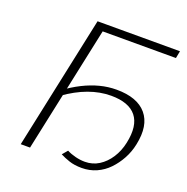

<svg xmlns="http://www.w3.org/2000/svg" viewBox="-120 -771 868 891"><g transform="rotate(20 313.5 -325.5)"><path d="M73 0 213 -658H259L119 0ZM376 7Q340 7 313.5 -2Q287 -11 268 -21L290 -47Q309 -37 333 -31Q357 -25 380 -25Q418 -25 449 -44.5Q480 -64 502 -98Q524 -132 533 -175Q552 -264 515.5 -309.5Q479 -355 391 -355Q336 -355 280 -334.5Q224 -314 167 -273L158 -296Q201 -328 242 -348.5Q283 -369 323.5 -379.5Q364 -390 405 -390Q508 -390 553.5 -336Q599 -282 578 -183Q570 -144 551.5 -110Q533 -76 507.5 -49.5Q482 -23 448.5 -8Q415 7 376 7ZM227 -622 234 -658H620L613 -622Z"/></g></svg>

Font: Ysabeau Office ExtraLight
Style: Italic
Weight: 250
Italic angle: -12°
Designer: Christian Thalmann (Catharsis Fonts)
Version: Version 2.001;gftools[0.9.30]; featfreeze: tnum,lnum,ss02